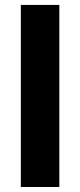

<svg xmlns="http://www.w3.org/2000/svg" viewBox="-20 -747 321 767"><path d="M217 -727.3H63.2V0H217Z"/></svg>

Font: Inter-Hewn
Style: Bold
Weight: 700
Designer: Rasmus Andersson
Foundry: rsms
Version: Version 3.012;git-f93a4a705